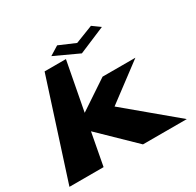

<svg xmlns="http://www.w3.org/2000/svg" viewBox="-167 -846 1036 1013"><g transform="rotate(-30 350.5 -339.5)"><path d="M622 -416H422L245 -298L301 -593H171L-20 0H188L225 -197L428 0H695L398 -248ZM550 -645 503 -679 395 -637 297 -679 242 -645 389 -577Z"/></g></svg>

Font: Hussar Milosc
Style: Bold
Weight: 700
Foundry: Cannot Into Space Fonts
Version: Version 1.02